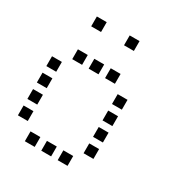

<svg xmlns="http://www.w3.org/2000/svg" viewBox="-177 -906 954 1013"><g transform="rotate(30 300.0 -400.0)"><path d="M121 -780Q120 -780 120 -780Q120 -780 120 -779V-721Q120 -720 120 -720Q120 -720 121 -720H179Q180 -720 180 -720Q180 -720 180 -721V-779Q180 -780 180 -780Q180 -780 179 -780ZM321 -780Q320 -780 320 -780Q320 -780 320 -779V-721Q320 -720 320 -720Q320 -720 321 -720H379Q380 -720 380 -720Q380 -720 380 -721V-779Q380 -780 380 -780Q380 -780 379 -780ZM121 -580Q120 -580 120 -580Q120 -580 120 -579V-521Q120 -520 120 -520Q120 -520 121 -520H179Q180 -520 180 -520Q180 -520 180 -521V-579Q180 -580 180 -580Q180 -580 179 -580ZM221 -580Q220 -580 220 -580Q220 -580 220 -579V-521Q220 -520 220 -520Q220 -520 221 -520H279Q280 -520 280 -520Q280 -520 280 -521V-579Q280 -580 280 -580Q280 -580 279 -580ZM321 -580Q320 -580 320 -580Q320 -580 320 -579V-521Q320 -520 320 -520Q320 -520 321 -520H379Q380 -520 380 -520Q380 -520 380 -521V-579Q380 -580 380 -580Q380 -580 379 -580ZM21 -480Q20 -480 20 -480Q20 -480 20 -479V-421Q20 -420 20 -420Q20 -420 21 -420H79Q80 -420 80 -420Q80 -420 80 -421V-479Q80 -480 80 -480Q80 -480 79 -480ZM421 -480Q420 -480 420 -480Q420 -480 420 -479V-421Q420 -420 420 -420Q420 -420 421 -420H479Q480 -420 480 -420Q480 -420 480 -421V-479Q480 -480 480 -480Q480 -480 479 -480ZM21 -380Q20 -380 20 -380Q20 -380 20 -379V-321Q20 -320 20 -320Q20 -320 21 -320H79Q80 -320 80 -320Q80 -320 80 -321V-379Q80 -380 80 -380Q80 -380 79 -380ZM421 -380Q420 -380 420 -380Q420 -380 420 -379V-321Q420 -320 420 -320Q420 -320 421 -320H479Q480 -320 480 -320Q480 -320 480 -321V-379Q480 -380 480 -380Q480 -380 479 -380ZM21 -280Q20 -280 20 -280Q20 -280 20 -279V-221Q20 -220 20 -220Q20 -220 21 -220H79Q80 -220 80 -220Q80 -220 80 -221V-279Q80 -280 80 -280Q80 -280 79 -280ZM421 -280Q420 -280 420 -280Q420 -280 420 -279V-221Q420 -220 420 -220Q420 -220 421 -220H479Q480 -220 480 -220Q480 -220 480 -221V-279Q480 -280 480 -280Q480 -280 479 -280ZM21 -180Q20 -180 20 -180Q20 -180 20 -179V-121Q20 -120 20 -120Q20 -120 21 -120H79Q80 -120 80 -120Q80 -120 80 -121V-179Q80 -180 80 -180Q80 -180 79 -180ZM421 -180Q420 -180 420 -180Q420 -180 420 -179V-121Q420 -120 420 -120Q420 -120 421 -120H479Q480 -120 480 -120Q480 -120 480 -121V-179Q480 -180 480 -180Q480 -180 479 -180ZM121 -80Q120 -80 120 -80Q120 -80 120 -79V-21Q120 -20 120 -20Q120 -20 121 -20H179Q180 -20 180 -20Q180 -20 180 -21V-79Q180 -80 180 -80Q180 -80 179 -80ZM221 -80Q220 -80 220 -80Q220 -80 220 -79V-21Q220 -20 220 -20Q220 -20 221 -20H279Q280 -20 280 -20Q280 -20 280 -21V-79Q280 -80 280 -80Q280 -80 279 -80ZM321 -80Q320 -80 320 -80Q320 -80 320 -79V-21Q320 -20 320 -20Q320 -20 321 -20H379Q380 -20 380 -20Q380 -20 380 -21V-79Q380 -80 380 -80Q380 -80 379 -80Z"/></g></svg>

Font: Doto Medium
Style: Regular
Weight: 500
Monospace: yes
Version: Version 1.000